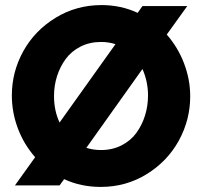

<svg xmlns="http://www.w3.org/2000/svg" viewBox="-20 -734 799 760"><path d="M640.1 -597.2Q684.6 -546.4 708.7 -482.7Q732.9 -418.9 732.9 -353Q732.9 -259.8 688 -177.7Q643.1 -95.7 561 -44.9Q479 5.9 378.9 5.9Q299.8 5.9 233.9 -24.9L215.8 0H39.1L119.1 -111.8Q74.7 -162.1 50.8 -225.6Q26.9 -289.1 26.9 -356Q26.9 -449.7 72.3 -531.5Q117.7 -613.3 200 -663.6Q282.2 -713.9 381.8 -713.9Q459 -713.9 524.9 -683.1L543.9 -710H721.2ZM193.8 -354Q193.8 -295.9 215.8 -249L437 -559.1Q411.1 -567.9 379.9 -567.9Q335 -567.9 298.8 -549.6Q262.7 -531.2 240.2 -500.7Q217.8 -470.2 205.8 -432.6Q193.8 -395 193.8 -354ZM379.9 -140.1Q424.8 -140.1 461.2 -158.7Q497.6 -177.2 520 -208.3Q542.5 -239.3 554.2 -277.3Q565.9 -315.4 565.9 -356Q565.9 -411.1 543.9 -460.9L321.8 -148.9Q349.1 -140.1 379.9 -140.1Z"/></svg>

Font: Rawline ExtraBold
Style: Regular
Weight: 800
Designer: Matt McInerney, Pablo Impallari, Rodrigo Fuenzalida
Foundry: Matt McInerney, Pablo Impallari, Rodrigo Fuenzalida
Version: Version 4.020;PS 004.020;hotconv 1.0.88;makeotf.lib2.5.64775